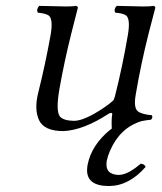

<svg xmlns="http://www.w3.org/2000/svg" viewBox="-20 -434 547 650"><path d="M473.1 130.9Q417 195.3 349.1 195.8Q272 195.8 274.9 138.2Q275.4 129.9 276.9 122.1Q290.5 57.1 351.1 6.8Q355 3.4 358.4 1.5Q356.9 -29.8 359.9 -46.9Q360.8 -51.8 356 -51.8Q351.1 -51.3 346.2 -47.9Q261.7 6.8 194.8 9.8Q129.9 9.8 112.5 -26.6Q95.2 -63 109.4 -120.1Q133.8 -217.8 151.4 -315.9Q160.6 -370.1 144.5 -381.8Q133.8 -388.7 107.9 -391.1Q102.1 -402.8 112.8 -414.1Q183.1 -412.1 203.6 -412.1Q226.1 -412.1 236.8 -414.1Q243.2 -412.6 243.7 -408.2Q243.2 -407.2 221.2 -319.8Q197.8 -226.6 181.2 -132.8Q168 -56.2 183.6 -38.6Q196.8 -25.4 230.5 -24.9Q266.1 -24.9 333 -70.3Q341.3 -76.2 348.1 -81.1Q363.8 -93.3 365.2 -96.7Q366.7 -101.1 369.1 -107.9Q395 -210.4 412.6 -314Q422.4 -369.6 406.7 -381.8Q396 -389.2 370.1 -391.1Q364.3 -402.8 375 -414.1Q445.3 -412.1 465.3 -412.1Q488.8 -412.1 500 -414.1Q505.4 -412.6 505.9 -408.2Q505.4 -407.2 482.9 -319.8Q457 -217.3 439.5 -113.8Q431.6 -69.3 446.8 -57.1Q460.4 -46.9 494.1 -43.9Q498.5 -35.6 491.2 -28.8Q473.1 -26.9 459 -23.9Q386.7 -2 352.5 76.2Q344.7 94.2 341.3 110.8Q334 156.7 381.3 158.2Q410.2 158.2 449.2 126Q452.6 123 456.5 120.1Q468.8 121.1 473.1 130.9Z"/></svg>

Font: Linux Libertine Display Slanted O
Style: Slanted
Weight: 400
Designer: Philipp H. Poll
Foundry: Philipp H. Poll
Version: Version 5.0.9